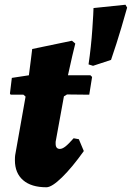

<svg xmlns="http://www.w3.org/2000/svg" viewBox="-20 -779 557 811"><path d="M334 -141Q285 -72 242 -30Q199 12 176 12Q112 12 77.5 -18Q43 -48 43 -102Q43 -116 44 -123L88 -371L79 -379H25L22 -384L30 -450L102 -461Q107 -500 111 -531Q115 -562 116 -572L284 -607L298 -595Q295 -584 285.5 -543.5Q276 -503 267 -461H362L369 -454L357 -379L263 -380L250 -372L215 -180V-172Q215 -150 233 -150Q243 -150 256 -160Q269 -170 291 -195L313 -191ZM449 -526 373 -501 354 -507Q365 -582 370 -656Q375 -730 375 -745L510 -759L517 -747Q512 -728 492.5 -662Q473 -596 449 -526Z"/></svg>

Font: Alegreya Black
Style: Italic
Weight: 900
Italic angle: -7°
Designer: Juan Pablo del Peral
Foundry: Huerta Tipografica
Version: Version 2.007; ttfautohint (v1.6)